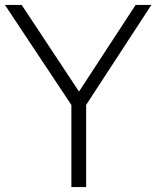

<svg xmlns="http://www.w3.org/2000/svg" viewBox="-33 -760 635 780"><path d="M257 0V-358.5L271 -312.5L-13 -740H55L299.5 -370.5H276.5L518 -740H582L303 -312.5L317 -358V0Z"/></svg>

Font: Encode Sans SC Light
Style: Regular
Weight: 300
Version: Version 3.002